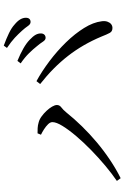

<svg xmlns="http://www.w3.org/2000/svg" viewBox="163 -922 673 1040"><g transform="rotate(-90 500.0 -402.5)"><path d="M768.5 -540.5Q753.2 -559.9 731.2 -582.4Q709.2 -604.9 676.2 -627.6L689.7 -645.1Q727.4 -629.8 756.6 -613.1Q785.8 -596.5 803.7 -579Q822.6 -561.3 830.5 -547.4Q838.4 -533.5 838.4 -518.7Q838.4 -506.4 831.9 -499.5Q825.4 -492.5 814.3 -492.5Q802.9 -492.5 793.6 -507.2Q784.3 -521.9 768.5 -540.5ZM852.5 -621.1Q834.9 -640.5 814.5 -659.7Q794 -678.8 759.9 -701.8L772.4 -719.1Q810.3 -705.2 839.6 -691Q868.9 -676.9 886.2 -660.9Q905.9 -644.7 914.6 -629.6Q923.3 -614.5 923.3 -599.6Q923.3 -587.2 917.3 -580.5Q911.2 -573.9 900.3 -573.9Q888.3 -573.9 878.6 -588.4Q868.8 -602.9 852.5 -621.1ZM289.8 -517.6 297.3 -536.1Q308.8 -536.3 324.9 -535.6Q341 -534.9 356.5 -530.1Q372.5 -526.2 388.7 -514.4Q405 -502.7 419.2 -487.4Q433.4 -472.2 442 -457.3Q450.7 -442.3 450.7 -431Q450.7 -416.9 437.9 -407.4Q425.1 -397.9 411 -380.9Q376.9 -338.3 335.9 -296.2Q294.9 -254.1 249.2 -215.7Q203.4 -177.2 154.1 -144.2Q104.9 -111.1 54.3 -85.9L39.5 -106.4Q77.9 -132.6 121.9 -169.3Q165.8 -206.1 207.4 -246.8Q249 -287.5 282.9 -327.5Q316.9 -367.6 337.4 -401.1Q358 -434.5 358 -455.5Q358 -467.6 346.5 -479.2Q335.1 -490.8 319.1 -501.1Q303.1 -511.3 289.8 -517.6ZM868.3 -130.4Q849.4 -130.2 841.3 -145Q833.2 -159.7 821.4 -189.9Q779.4 -290.4 716.6 -371.1Q653.8 -451.8 564.4 -521.9L579.9 -542Q633.1 -513 688 -471.7Q743 -430.3 790.1 -382Q837.1 -333.7 867.8 -284.1Q898.6 -234.5 904.3 -188.9Q906.9 -171.2 902.2 -157.8Q897.5 -144.5 888.8 -137.6Q880.1 -130.6 868.3 -130.4Z"/></g></svg>

Font: Source Han Serif JP VF
Style: Regular
Weight: 250
Designer: Ryoko NISHIZUKA 西塚涼子 (kana & ideographs); Frank Grießhammer (Latin, Greek & Cyrillic); Wenlong ZHANG 张文龙 (bopomofo); San
Foundry: Adobe
Version: Version 2.001;hotconv 1.1.0;makeotfexe 2.6.0